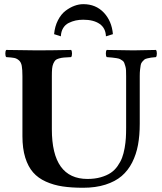

<svg xmlns="http://www.w3.org/2000/svg" viewBox="-20 -885 772 915"><path d="M227.1 -522V-269Q227.1 -32.2 397 -32.2Q432.1 -32.2 460.2 -40.3Q488.3 -48.3 507.3 -61Q526.4 -73.7 540.3 -93.5Q554.2 -113.3 561.8 -133.3Q569.3 -153.3 574 -179.7Q578.6 -206.1 579.8 -227.8Q581.1 -249.5 581.1 -276.9V-522Q581.1 -538.1 580.6 -549.6Q580.1 -561 577.1 -570.3Q574.2 -579.6 572 -585.7Q569.8 -591.8 563.2 -596.4Q556.6 -601.1 551.8 -603.5Q546.9 -606 535.2 -607.9Q523.4 -609.9 514.9 -610.6Q506.3 -611.3 488.8 -612.8Q484.4 -617.2 484.4 -629.9Q484.4 -642.6 488.8 -647Q580.6 -645 616.2 -645Q645 -645 723.1 -647Q727.5 -642.6 727.5 -629.9Q727.5 -617.2 723.1 -612.8Q707 -611.3 700 -610.4Q692.9 -609.4 682.4 -606.9Q671.9 -604.5 667.7 -600.8Q663.6 -597.2 658 -590.8Q652.3 -584.5 650.6 -575.2Q648.9 -565.9 647.5 -553Q646 -540 646 -522V-294.9Q646 -239.7 637.7 -194.6Q629.4 -149.4 609.9 -110.8Q590.3 -72.3 559.8 -46.1Q529.3 -20 482.7 -5.1Q436 9.8 376 9.8Q320.3 9.8 278.1 3.4Q235.8 -2.9 198.7 -19.5Q161.6 -36.1 137.7 -63.5Q113.8 -90.8 100.3 -134Q86.9 -177.2 86.9 -235.8V-522Q86.9 -553.7 83.7 -571Q80.6 -588.4 70.3 -597.4Q60.1 -606.4 47.9 -608.9Q35.6 -611.3 9.8 -612.8Q5.4 -617.2 5.4 -629.9Q5.4 -642.6 9.8 -647Q109.4 -645 155.8 -645Q221.2 -645 318.8 -647Q323.2 -642.6 323.2 -629.9Q323.2 -617.2 318.8 -612.8Q296.9 -611.8 284.9 -610.8Q272.9 -609.9 261 -606.4Q249 -603 243.9 -597.7Q238.8 -592.3 234.1 -581.8Q229.5 -571.3 228.3 -557.4Q227.1 -543.5 227.1 -522ZM484.9 -711.9Q483.4 -751.5 454.6 -771.2Q425.8 -791 377 -791Q357.4 -791 340.6 -787.4Q323.7 -783.7 307.4 -775.6Q291 -767.6 281 -751.2Q271 -734.9 270 -711.9L237.8 -722.2Q241.2 -759.3 256.1 -788.3Q271 -817.4 292.2 -833.5Q313.5 -849.6 335 -857.4Q356.4 -865.2 377 -865.2Q436.5 -865.2 474.6 -825Q512.7 -784.7 518.1 -722.2Z"/></svg>

Font: Common Serif
Style: Bold
Weight: 700
Designer: Philipp H. Poll, Khaled Hosny
Foundry: Stefan Peev, Context Ltd.
Version: Version 1.026